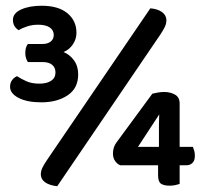

<svg xmlns="http://www.w3.org/2000/svg" viewBox="-20 -642 707 668"><path d="M128 -489Q146 -489 156.5 -497.5Q167 -506 167 -520Q167 -537 153 -546.5Q139 -556 113 -556Q93 -556 75.5 -550.5Q58 -545 45 -537Q25 -549 25 -573Q25 -596 53.5 -609Q82 -622 125 -622Q183 -622 214.5 -596Q246 -570 246 -528Q246 -506 233.5 -487.5Q221 -469 201 -461Q223 -452 237.5 -432Q252 -412 252 -383Q252 -335 215.5 -310.5Q179 -286 124 -286Q74 -286 44.5 -301.5Q15 -317 15 -340Q15 -353 21.5 -362.5Q28 -372 39 -377Q53 -368 71.5 -359.5Q90 -351 117 -351Q143 -351 158 -361Q173 -371 173 -390Q173 -407 161.5 -416.5Q150 -426 129 -426H77Q68 -440 68 -457Q68 -478 77 -489ZM530 -67H398Q387 -72 380 -82.5Q373 -93 373 -108Q373 -130 385 -146L510 -316Q518 -318 529 -320Q540 -322 552 -322Q572 -322 588.5 -313Q605 -304 605 -282V-131H651Q653 -126 655.5 -118.5Q658 -111 658 -100Q658 -83 649.5 -75Q641 -67 629 -67H605V-2Q599 0 590 2Q581 4 570 4Q550 4 540 -3Q530 -10 530 -32ZM533 -182Q533 -193 533 -210Q533 -227 534 -244L460 -131H533ZM503 -613Q528 -611 543 -600.5Q558 -590 559 -573Q559 -560 553.5 -548.5Q548 -537 538 -522L179 6Q153 3 138 -7Q123 -17 122 -34Q122 -47 127.5 -58.5Q133 -70 144 -86Z"/></svg>

Font: Baloo Bhaina 2 SemiBold
Style: Regular
Weight: 600
Designer: Yesha Goshar, Manish Minz, Shuchita Grover and Ek Type
Foundry: Ek Type
Version: Version 1.640;hotconv 1.0.111;makeotfexe 2.5.65597; ttfautoh